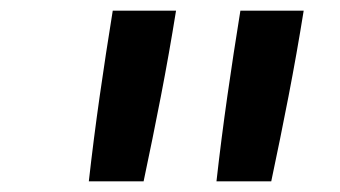

<svg xmlns="http://www.w3.org/2000/svg" viewBox="-20 -792 640 361"><path d="M147 -451Q156 -531 167.5 -611.5Q179 -692 192 -772H311Q298 -691 282.5 -611Q267 -531 250 -451ZM387 -451Q396 -531 407.5 -611.5Q419 -692 432 -772H551Q538 -691 522.5 -611Q507 -531 490 -451Z"/></svg>

Font: Iosevka Slab SmBdExObl
Style: Regular
Weight: 600
Width: 7
Italic angle: -9°
Monospace: yes
Designer: Belleve Invis
Foundry: Belleve Invis
Version: Version 11.1.0; ttfautohint (v1.8.3)